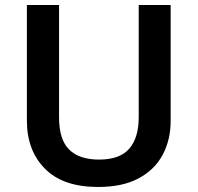

<svg xmlns="http://www.w3.org/2000/svg" viewBox="-20 -734 787 764"><path d="M659 -252Q659 -178 627.5 -118.5Q596 -59 532 -24.5Q468 10 370 10Q231 10 159 -62.5Q87 -135 87 -254V-714H215V-267Q215 -179 255 -139Q295 -99 374 -99Q457 -99 494.5 -142.5Q532 -186 532 -268V-714H659Z"/></svg>

Font: Noto Sans Hanifi Rohingya SemiBold
Style: Regular
Weight: 600
Version: Version 2.101